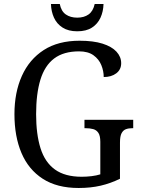

<svg xmlns="http://www.w3.org/2000/svg" viewBox="-20 -927 703 957"><path d="M372 10Q264 10 193 -36Q122 -82 87 -164.5Q52 -247 52 -358Q52 -466 89 -548.5Q126 -631 198 -677.5Q270 -724 377 -724Q445 -724 491 -709.5Q537 -695 560.5 -669.5Q584 -644 584 -612Q584 -580 559.5 -561.5Q535 -543 497 -543Q497 -573 485 -602.5Q473 -632 446 -651.5Q419 -671 374 -671Q297 -671 250 -635.5Q203 -600 181.5 -530Q160 -460 160 -358Q160 -258 182 -188Q204 -118 254 -82Q304 -46 387 -46Q412 -46 436.5 -49Q461 -52 480 -58V-220Q480 -250 470.5 -264.5Q461 -279 444.5 -283.5Q428 -288 407 -288H401V-330H644V-288H639Q621 -288 607.5 -283Q594 -278 586 -263Q578 -248 578 -216V-36Q531 -13 481.5 -1.5Q432 10 372 10ZM365 -771Q321 -771 292 -789.5Q263 -808 249 -839Q235 -870 234 -907H278Q285 -871 308 -855Q331 -839 365 -839Q399 -839 421.5 -855Q444 -871 452 -907H496Q495 -870 481 -839Q467 -808 438.5 -789.5Q410 -771 365 -771Z"/></svg>

Font: Noto Serif Thai SemiCondensed
Style: Regular
Weight: 400
Width: 4
Designer: Monotype Design Team
Foundry: Monotype Imaging Inc.
Version: Version 2.002